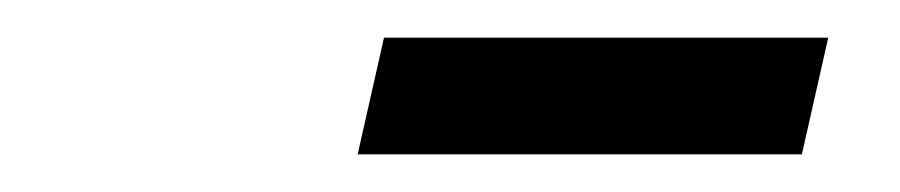

<svg xmlns="http://www.w3.org/2000/svg" viewBox="-20 -707 478 102"><path d="M170 -625 184 -687H420L406 -625Z"/></svg>

Font: Piazzolla Thin Medium
Style: Italic
Weight: 500
Italic angle: -11.3°
Version: Version 2.005